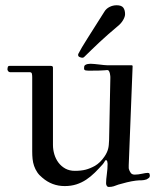

<svg xmlns="http://www.w3.org/2000/svg" viewBox="-20 -723 626 745"><path d="M391.6 -11.7Q391.6 -25.9 394.5 -46.9Q397.5 -67.9 397.5 -87.9Q397.5 -91.3 396.2 -96.4Q395 -101.6 390.6 -101.6Q388.7 -101.6 386 -96.4Q383.3 -91.3 378.9 -85.9Q363.3 -68.4 347.7 -53Q332 -37.6 314.5 -25.9Q296.9 -14.2 276.4 -7.6Q255.9 -1 231 -1Q181.6 -1 144 -33.7Q131.8 -43.5 124.3 -54.9Q116.7 -66.4 112.3 -79.1Q107.9 -91.8 106.4 -106Q105 -120.1 105 -135.3V-423.3Q105 -430.7 103.8 -436.8Q102.5 -442.9 95.2 -442.9H19Q14.6 -442.9 11.7 -446.8Q8.8 -450.7 8.8 -454.6Q8.8 -456.5 10 -461.9Q11.2 -467.3 16.6 -467.3H177.7Q185.5 -467.3 185.5 -460.4V-160.6Q185.5 -142.1 190.9 -124Q196.3 -106 207 -91.8Q217.8 -77.6 233.6 -68.8Q249.5 -60.1 270.5 -60.1Q294.9 -60.1 312.5 -64.7Q330.1 -69.3 348.6 -79.6Q369.1 -91.8 384.8 -114.7Q390.6 -123 394 -130.4Q397.5 -137.7 399.4 -145Q401.4 -152.3 402.1 -160.6Q402.8 -168.9 403.3 -179.2L408.2 -421.4Q408.2 -422.9 408 -427.5Q407.7 -432.1 406.5 -437.5Q405.3 -442.9 403.1 -447Q400.9 -451.2 396.5 -451.2Q393.6 -451.2 385 -450.2Q376.5 -449.2 365.2 -449.2Q354.5 -449.2 345 -449Q335.4 -448.7 330.1 -448.7Q319.8 -448.7 313 -449.7Q306.2 -450.7 306.2 -457Q306.2 -460.4 306.6 -464.4Q307.1 -468.3 310.5 -470.7Q314.9 -473.6 320.6 -474.6Q326.2 -475.6 331.5 -475.6Q338.4 -475.6 347.2 -474.6Q356 -473.6 365 -472.7Q374 -471.7 382.6 -470.7Q391.1 -469.7 397.5 -469.7H491.2Q494.6 -469.7 494.6 -466.3L479.5 -82V-75.2Q479.5 -72.8 479.5 -71.3Q479.5 -69.8 480 -67.4Q482.4 -59.1 487.3 -52.2Q492.2 -45.4 502.9 -45.4Q509.3 -45.4 516.6 -46.4Q523.9 -47.4 530.8 -48.8Q537.6 -50.3 543.7 -51.3Q549.8 -52.2 553.7 -52.2Q559.1 -52.2 560.3 -48.3Q561.5 -44.4 561.5 -41.5Q561.5 -35.6 557.4 -32.5Q553.2 -29.3 548.8 -26.9Q538.1 -23.4 529.3 -23.4Q523.9 -23.4 519.3 -23.2Q514.6 -22.9 506.3 -22Q490.7 -20 472.4 -15.6Q454.1 -11.2 439.5 -6.8Q429.7 -2.9 421.1 -0.2Q412.6 2.4 402.3 2.4Q397 2.4 394.3 -2Q391.6 -6.3 391.6 -11.7ZM465.3 -668Q465.3 -658.2 457.5 -644.8Q449.7 -631.3 434.1 -619.1Q417 -605 399.9 -589.8Q382.8 -574.7 366.2 -559.3Q349.6 -543.9 334.7 -529.3Q319.8 -514.6 307.1 -502.4Q304.7 -500 302.5 -499.5Q300.3 -499 299.3 -499Q295.4 -499 289.3 -501.5Q283.2 -503.9 283.2 -509.3Q283.2 -510.3 283.2 -511.7Q283.2 -513.2 284.2 -514.6Q294.9 -535.6 320.1 -575.2Q345.2 -614.7 385.3 -678.2Q392.1 -689.5 405 -696Q418 -702.6 432.6 -702.6Q451.2 -702.6 458.3 -693.4Q465.3 -684.1 465.3 -668Z"/></svg>

Font: IM FELL French Canon SC
Style: Regular
Weight: 400
Designer: Igino Marini
Foundry: Igino Marini
Version: 3.00